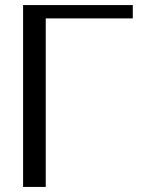

<svg xmlns="http://www.w3.org/2000/svg" viewBox="-20 -735 595 755"><path d="M70.8 -715V0H159.9V-706.5L92.9 -662.6H502.2V-715Z"/></svg>

Font: Russolo 10pt ExtraLight
Style: Regular
Weight: 200
Designer: Micah Stupak-Hahn
Version: Version 1.000